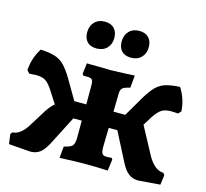

<svg xmlns="http://www.w3.org/2000/svg" viewBox="-107 -857 1061 990"><g transform="rotate(15 424.0 -361.5)"><path d="M827 -60 835 -49 828 3 712 12Q682 12 660.5 -4Q639 -20 619 -59L541 -211H495L493 -117Q492 -86 498 -75Q504 -64 521 -64Q545 -64 549 -66L555 -58L547 3Q483 0 417 0Q390 0 290 4L296 -58Q330 -65 340.5 -77Q351 -89 351 -122V-211H306L228 -59Q208 -20 187 -4Q166 12 136 12L20 3L13 -49L21 -60Q43 -60 65 -78Q87 -96 105 -128L143 -189Q168 -233 195 -256L154 -320Q133 -353 114.5 -365Q96 -377 63 -377Q55 -377 27 -375L13 -390Q17 -455 52 -510Q98 -508 127.5 -499Q157 -490 179 -468Q201 -446 226 -404L288 -298H352V-398Q352 -421 346 -429Q340 -437 322 -437H299L293 -446L300 -503L388 -502Q405 -501 424 -501Q448 -501 555 -506L549 -440Q519 -433 509.5 -425Q500 -417 499 -398L497 -298H560L622 -404Q647 -446 669 -468Q691 -490 720.5 -499Q750 -508 796 -510Q831 -455 835 -390L821 -375Q793 -377 785 -377Q752 -377 733.5 -365Q715 -353 693 -320L664 -273L742 -128Q760 -95 782 -77.5Q804 -60 827 -60ZM260 -659Q260 -693 280.5 -714Q301 -735 335 -735Q367 -735 385 -716.5Q403 -698 403 -666Q403 -632 382.5 -611Q362 -590 328 -590Q295 -590 277.5 -608Q260 -626 260 -659ZM444 -659Q444 -693 464.5 -714Q485 -735 519 -735Q551 -735 569 -716.5Q587 -698 587 -666Q587 -632 566.5 -611Q546 -590 512 -590Q479 -590 461.5 -608Q444 -626 444 -659Z"/></g></svg>

Font: Alegreya SC ExtraBold
Style: Regular
Weight: 800
Designer: Juan Pablo del Peral
Foundry: Huerta Tipografica
Version: Version 2.007; ttfautohint (v1.6)